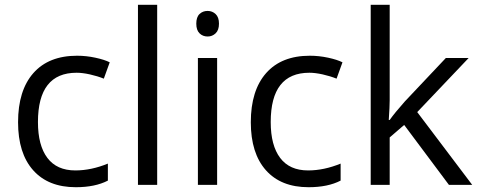

<svg xmlns="http://www.w3.org/2000/svg" viewBox="-20 -780 2023 810"><path d="M299.8 9.8Q183.6 9.8 119.9 -61.8Q56.2 -133.3 56.2 -264.2Q56.2 -398.4 120.8 -471.7Q185.5 -544.9 305.2 -544.9Q343.8 -544.9 382.3 -536.6Q420.9 -528.3 442.9 -517.1L418 -448.2Q391.1 -459 359.4 -466.1Q327.6 -473.1 303.2 -473.1Q140.1 -473.1 140.1 -265.1Q140.1 -166.5 179.9 -113.8Q219.7 -61 297.9 -61Q364.7 -61 435.1 -89.8V-18.1Q381.3 9.8 299.8 9.8Z M643.1 0H562V-759.8H643.1Z M896 0H814.9V-535.2H896ZM808.1 -680.2Q808.1 -708 821.8 -720.9Q835.4 -733.9 856 -733.9Q875.5 -733.9 889.6 -720.7Q903.8 -707.5 903.8 -680.2Q903.8 -652.8 889.6 -639.4Q875.5 -626 856 -626Q835.4 -626 821.8 -639.4Q808.1 -652.8 808.1 -680.2Z M1281.7 9.8Q1165.5 9.8 1101.8 -61.8Q1038.1 -133.3 1038.1 -264.2Q1038.1 -398.4 1102.8 -471.7Q1167.5 -544.9 1287.1 -544.9Q1325.7 -544.9 1364.3 -536.6Q1402.8 -528.3 1424.8 -517.1L1399.9 -448.2Q1373 -459 1341.3 -466.1Q1309.6 -473.1 1285.2 -473.1Q1122.1 -473.1 1122.1 -265.1Q1122.1 -166.5 1161.9 -113.8Q1201.7 -61 1279.8 -61Q1346.7 -61 1417 -89.8V-18.1Q1363.3 9.8 1281.7 9.8Z M1624 -273.9Q1645 -303.7 1688 -352.1L1860.8 -535.2H1957L1740.2 -307.1L1972.2 0H1874L1685.1 -252.9L1624 -200.2V0H1543.9V-759.8H1624V-356.9Q1624 -330.1 1620.1 -273.9Z"/></svg>

Font: f04293028
Style: Regular
Weight: 400
Foundry: Ascender Corporation
Version: Version 1.10